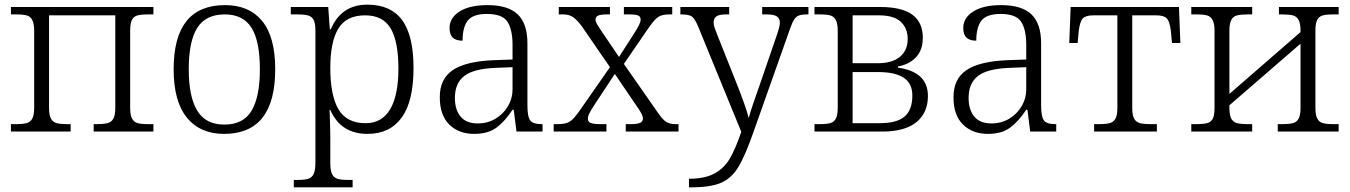

<svg xmlns="http://www.w3.org/2000/svg" viewBox="-20 -566 5806 826"><path d="M27 -32H49Q80 -32 95.5 -36.5Q111 -41 119 -56Q127 -71 127 -102V-433Q127 -464 119 -479.5Q111 -495 95.5 -499.5Q80 -504 50 -504H27V-536H640V-504H618Q587 -504 571 -499.5Q555 -495 547.5 -480Q540 -465 540 -434V-102Q540 -71 548 -56Q556 -41 571.5 -36.5Q587 -32 617 -32H640V0H383V-32H396Q427 -32 443.5 -36.5Q460 -41 468 -56Q476 -71 476 -102V-500H191V-102Q191 -71 199 -56Q207 -41 223 -36.5Q239 -32 270 -32H284V0H27Z M727 -268Q727 -544 948 -544Q1052 -544 1108 -475.5Q1164 -407 1164 -268Q1164 10 944 10Q841 10 784 -60Q727 -130 727 -268ZM1098 -268Q1098 -389 1062 -446.5Q1026 -504 947 -504Q865 -504 828.5 -446Q792 -388 792 -268Q792 -150 828.5 -90Q865 -30 945 -30Q1027 -30 1062.5 -90Q1098 -150 1098 -268Z M1244 208H1262Q1291 208 1306.5 203Q1322 198 1329.5 182Q1337 166 1337 133V-433Q1337 -465 1329.5 -480Q1322 -495 1305.5 -499.5Q1289 -504 1258 -504H1231V-536H1392L1399 -440H1403Q1448 -546 1560 -546Q1661 -546 1710 -479.5Q1759 -413 1759 -273Q1759 -130 1708 -60Q1657 10 1561 10Q1446 10 1401 -93H1398Q1401 -6 1401 25V136Q1401 168 1409 183.5Q1417 199 1432.5 203.5Q1448 208 1477 208H1497V240H1244ZM1694 -271Q1694 -388 1660.5 -444Q1627 -500 1551 -500Q1470 -500 1435.5 -443Q1401 -386 1401 -274Q1401 -156 1436 -96Q1471 -36 1553 -36Q1623 -36 1658.5 -96Q1694 -156 1694 -271Z M1872 -148Q1872 -227 1928 -264.5Q1984 -302 2102 -307L2185 -310V-372Q2185 -439 2163 -472.5Q2141 -506 2075 -506Q2014 -506 1992 -477Q1970 -448 1970 -391Q1942 -391 1928 -404Q1914 -417 1914 -446Q1914 -489 1957 -516.5Q2000 -544 2077 -544Q2166 -544 2207.5 -504Q2249 -464 2249 -379V-112Q2249 -64 2261 -48Q2273 -32 2310 -32H2314V0H2202L2190 -94H2185Q2153 -45 2116.5 -17.5Q2080 10 2020 10Q1954 10 1913 -30Q1872 -70 1872 -148ZM2185 -181V-277L2111 -274Q2016 -270 1976.5 -238.5Q1937 -207 1937 -145Q1937 -94 1961.5 -64.5Q1986 -35 2035 -35Q2078 -35 2112 -55.5Q2146 -76 2165.5 -109.5Q2185 -143 2185 -181Z M2362 -32H2380Q2413 -32 2430.5 -42.5Q2448 -53 2473 -89L2604 -277L2483 -453Q2461 -482 2444.5 -493Q2428 -504 2402 -504H2384V-536H2604V-504H2592Q2563 -504 2552.5 -498.5Q2542 -493 2542 -482Q2542 -474 2548 -463Q2554 -452 2569 -430L2643 -321L2708 -422Q2722 -444 2729 -458Q2736 -472 2736 -482Q2736 -495 2725 -499.5Q2714 -504 2687 -504H2664V-536H2872V-504H2859Q2829 -504 2812.5 -493.5Q2796 -483 2771 -447L2664 -291L2809 -83Q2830 -52 2845.5 -42Q2861 -32 2886 -32H2899V0H2672V-32H2695Q2723 -32 2734.5 -38Q2746 -44 2746 -56Q2746 -65 2739 -78.5Q2732 -92 2712 -120L2625 -248L2538 -116Q2523 -93 2516 -79.5Q2509 -66 2509 -55Q2509 -43 2520.5 -37.5Q2532 -32 2562 -32H2589V0H2362Z M2944 203Q3012 203 3053.5 180.5Q3095 158 3119.5 116.5Q3144 75 3169 1L2983 -453Q2969 -486 2956.5 -495Q2944 -504 2910 -504H2907V-536H3117V-504H3104Q3074 -504 3062 -495.5Q3050 -487 3050 -468Q3050 -459 3055 -444.5Q3060 -430 3069 -408L3143 -222Q3191 -102 3201 -58Q3208 -84 3220 -119.5Q3232 -155 3245 -191L3321 -412Q3335 -452 3335 -468Q3335 -487 3322 -495.5Q3309 -504 3278 -504H3259V-536H3458V-504H3454Q3430 -504 3417.5 -499.5Q3405 -495 3396.5 -482Q3388 -469 3378 -440L3224 -5Q3186 104 3156.5 152.5Q3127 201 3082 220.5Q3037 240 2950 240H2944Z M3484 -32H3506Q3537 -32 3552.5 -36.5Q3568 -41 3576 -56Q3584 -71 3584 -102V-433Q3584 -464 3576 -479.5Q3568 -495 3552.5 -499.5Q3537 -504 3507 -504H3484V-536H3764Q3861 -536 3905.5 -502.5Q3950 -469 3950 -404Q3950 -351 3921 -320Q3892 -289 3843 -280V-275Q3972 -257 3972 -153Q3972 -81 3922.5 -40.5Q3873 0 3776 0H3484ZM3755 -294Q3819 -294 3852 -322Q3885 -350 3885 -398Q3885 -444 3855.5 -472Q3826 -500 3761 -500H3648V-294ZM3763 -36Q3839 -36 3872 -65Q3905 -94 3905 -155Q3905 -207 3868 -231.5Q3831 -256 3758 -256H3648V-36Z M4082 -148Q4082 -227 4138 -264.5Q4194 -302 4312 -307L4395 -310V-372Q4395 -439 4373 -472.5Q4351 -506 4285 -506Q4224 -506 4202 -477Q4180 -448 4180 -391Q4152 -391 4138 -404Q4124 -417 4124 -446Q4124 -489 4167 -516.5Q4210 -544 4287 -544Q4376 -544 4417.5 -504Q4459 -464 4459 -379V-112Q4459 -64 4471 -48Q4483 -32 4520 -32H4524V0H4412L4400 -94H4395Q4363 -45 4326.5 -17.5Q4290 10 4230 10Q4164 10 4123 -30Q4082 -70 4082 -148ZM4395 -181V-277L4321 -274Q4226 -270 4186.5 -238.5Q4147 -207 4147 -145Q4147 -94 4171.5 -64.5Q4196 -35 4245 -35Q4288 -35 4322 -55.5Q4356 -76 4375.5 -109.5Q4395 -143 4395 -181Z M4687 -32H4708Q4739 -32 4755 -36.5Q4771 -41 4779 -56Q4787 -71 4787 -102V-500H4684Q4651 -500 4638.5 -487Q4626 -474 4621 -434L4616 -381H4580L4586 -536H5052L5058 -381H5022L5017 -434Q5012 -474 4999.5 -487Q4987 -500 4954 -500H4851V-102Q4851 -71 4859 -56Q4867 -41 4883 -36.5Q4899 -32 4931 -32H4957V0H4687Z M5105 -32H5126Q5158 -32 5174 -36.5Q5190 -41 5197.5 -55.5Q5205 -70 5205 -102V-433Q5205 -464 5197 -479.5Q5189 -495 5173.5 -499.5Q5158 -504 5128 -504H5105V-536H5367V-504H5346Q5317 -504 5301 -499.5Q5285 -495 5277 -480Q5269 -465 5269 -434V-162L5575 -428V-433Q5575 -464 5567 -479.5Q5559 -495 5543 -499.5Q5527 -504 5497 -504H5482V-536H5739V-504H5717Q5686 -504 5670 -499.5Q5654 -495 5646.5 -480Q5639 -465 5639 -434V-102Q5639 -71 5647 -56Q5655 -41 5670.5 -36.5Q5686 -32 5717 -32H5739V0H5477V-32H5496Q5527 -32 5543 -36.5Q5559 -41 5567 -56Q5575 -71 5575 -102V-378L5269 -113V-102Q5269 -71 5277 -56Q5285 -41 5301 -36.5Q5317 -32 5348 -32H5367V0H5105Z"/></svg>

Font: Noto Serif Light
Style: Regular
Weight: 300
Designer: Monotype Design Team
Foundry: Monotype Imaging Inc.
Version: Version 1.001